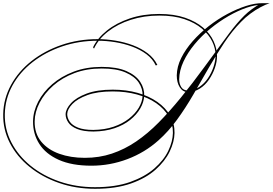

<svg xmlns="http://www.w3.org/2000/svg" viewBox="-91 -824 1701 1197"><path d="M501 343Q629 343 720.5 310.5Q812 278 871 226.5Q930 175 958 116.5Q986 58 987 5Q988 -51 960.5 -98.5Q933 -146 882.5 -181Q832 -216 763 -235Q694 -254 611 -254Q516 -254 453.5 -231Q391 -208 360 -175.5Q329 -143 328 -113Q328 -89 343.5 -66Q359 -43 395 -28.5Q431 -14 491 -14Q562 -15 617.5 -34Q673 -53 712.5 -84Q752 -115 774 -152Q796 -189 798 -226Q800 -270 774 -309Q748 -348 691 -372.5Q634 -397 543 -397Q449 -397 372.5 -368Q296 -339 241 -290.5Q186 -242 156 -184Q126 -126 125 -68Q124 8 165.5 58.5Q207 109 278 134.5Q349 160 438 160Q528 160 607 133.5Q686 107 758 58Q830 9 898.5 -60.5Q967 -130 1037.5 -216.5Q1108 -303 1182 -404.5Q1256 -506 1339 -618Q1387 -682 1431.5 -726Q1476 -770 1538 -804H1590Q1565 -796 1533 -779Q1501 -762 1469.5 -738.5Q1438 -715 1412 -688Q1356 -631 1306.5 -556.5Q1257 -482 1209.5 -399.5Q1162 -317 1114 -234Q1066 -151 1012.5 -77.5Q959 -4 897 51Q812 127 703.5 168Q595 209 479 209Q357 209 275.5 172.5Q194 136 154 73Q114 10 115 -68Q116 -130 147 -190Q178 -250 234.5 -299Q291 -348 369 -377.5Q447 -407 543 -407Q638 -407 697 -381Q756 -355 783 -314Q810 -273 808 -226Q806 -187 783.5 -148Q761 -109 720.5 -76.5Q680 -44 622.5 -24.5Q565 -5 492 -4Q428 -4 389.5 -20Q351 -36 334.5 -61Q318 -86 318 -112Q319 -145 351.5 -180.5Q384 -216 449 -240.5Q514 -265 612 -265Q696 -265 767 -245Q838 -225 890 -188.5Q942 -152 970 -103Q998 -54 997 5Q996 60 967 120.5Q938 181 878.5 234Q819 287 725.5 320Q632 353 502 353Q381 353 276.5 316.5Q172 280 93 216Q14 152 -29.5 67.5Q-73 -17 -71 -113Q-69 -209 -22.5 -294Q24 -379 105 -443Q186 -507 292 -543.5Q398 -580 518 -580Q572 -580 629.5 -570.5Q687 -561 738.5 -541.5Q790 -522 830 -491.5Q870 -461 890 -419L880 -416Q861 -457 822 -486Q783 -515 733 -533.5Q683 -552 627.5 -561Q572 -570 518 -570Q400 -570 296 -534.5Q192 -499 112 -436.5Q32 -374 -13.5 -291Q-59 -208 -61 -113Q-63 -19 -20 64Q23 147 100 209.5Q177 272 280 307.5Q383 343 501 343ZM1080 -250Q1049 -250 1030 -279.5Q1011 -309 1011 -354Q1012 -409 1039 -463Q1066 -517 1110.5 -567.5Q1155 -618 1211 -661.5Q1267 -705 1327 -737Q1387 -769 1443.5 -787Q1500 -805 1546 -804V-794Q1502 -795 1446.5 -776Q1391 -757 1333 -723.5Q1275 -690 1220.5 -645.5Q1166 -601 1122.5 -548.5Q1079 -496 1053 -440.5Q1027 -385 1026 -329Q1026 -302 1039 -281Q1052 -260 1080 -260Q1119 -260 1151 -281.5Q1183 -303 1205.5 -336.5Q1228 -370 1240.5 -408Q1253 -446 1253 -480Q1253 -522 1232 -565.5Q1211 -609 1168 -645.5Q1125 -682 1059 -704.5Q993 -727 903 -727Q807 -727 724.5 -700.5Q642 -674 582.5 -627.5Q523 -581 495 -521L489 -529Q517 -587 576 -634Q635 -681 718 -709Q801 -737 901 -737Q994 -737 1062.5 -713.5Q1131 -690 1175.5 -651.5Q1220 -613 1241 -566.5Q1262 -520 1262 -475Q1262 -439 1248.5 -400Q1235 -361 1211.5 -327Q1188 -293 1154.5 -271.5Q1121 -250 1080 -250Z"/></svg>

Font: Ballet 24pt
Style: Regular
Weight: 400
Designer: Maximiliano R. Sproviero
Foundry: Omnibus-Type
Version: Version 1.100